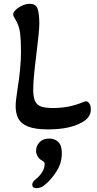

<svg xmlns="http://www.w3.org/2000/svg" viewBox="-20 -665 506 1006"><path d="M232 13Q164 13 127 -2Q90 -17 76 -44Q62 -71 62 -108Q62 -126 65 -148.5Q68 -171 72 -200Q90 -310 90 -395Q90 -451 85.5 -490.5Q81 -530 59 -566Q55 -572 52 -578.5Q49 -585 49 -589Q49 -601 63 -614Q77 -627 97 -636Q117 -645 135 -645Q169 -645 177.5 -618Q186 -591 186 -541Q186 -522 182 -480.5Q178 -439 170 -375Q162 -313 158 -268Q154 -223 154 -196Q154 -156 163.5 -135.5Q173 -115 195 -107Q217 -99 257 -99Q300 -99 339 -106.5Q378 -114 415 -130Q420 -132 424 -133Q428 -134 431 -134Q440 -134 448 -123Q456 -112 456 -92Q456 -48 408 -23Q344 13 232 13ZM171 321Q149 321 149 302Q149 287 171 271Q190 255 202 235Q214 215 214 193Q214 187 210 183Q206 179 195 173Q182 165 175.5 151.5Q169 138 169 125Q169 100 187 80.5Q205 61 238 61Q267 61 285.5 79Q304 97 304 137Q304 189 277 231.5Q250 274 219 300Q205 313 192.5 317Q180 321 171 321Z"/></svg>

Font: Akaya Telivigala
Style: Regular
Weight: 400
Designer: Vaishnavi Murthy Yerkadithaya, Juan Luis Blanco Aristondo
Version: Version 1.002; ttfautohint (v1.8.3)